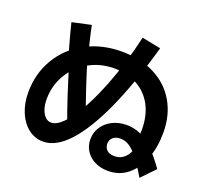

<svg xmlns="http://www.w3.org/2000/svg" viewBox="-136 -939 1209 1131"><g transform="rotate(20 469.0 -373.0)"><path d="M487.5 -109.1Q487.5 -152.6 510.3 -187.2Q533 -221.8 572.5 -241.7Q612 -261.5 660.8 -261.5Q707.3 -261.5 747.8 -243.5Q788.3 -225.4 829.4 -185.5Q870.5 -145.6 918.2 -78.8L837.1 5.5Q796.4 -63.3 765.9 -101.9Q735.4 -140.4 709.2 -157Q683.1 -173.5 654.6 -173.5Q634.8 -173.5 620.5 -166.9Q606.3 -160.4 598.3 -148.1Q590.3 -135.9 590.3 -118.9Q590.3 -102.4 598.3 -89.7Q606.3 -77 620.5 -70.4Q634.8 -63.8 654.6 -63.8Q691.8 -63.8 717.7 -88.4Q743.6 -113 754.9 -157.2H744.3Q749 -179.1 751.3 -208.8Q753.6 -238.6 753.6 -266.4Q753.6 -352.8 719.9 -416.7Q686.1 -480.6 623.8 -515.2Q561.5 -549.8 477.4 -549.8Q391.4 -549.8 319.8 -509.4Q248.2 -469 206.5 -398.9Q164.7 -328.8 164.7 -243.9Q164.7 -208.6 173.9 -181.1Q183.1 -153.6 199.1 -137.9Q215.1 -122.1 236 -122.1Q286.5 -122.1 350.5 -212Q414.4 -301.8 473.7 -452.4Q533 -603 572.5 -776.8L690.7 -753.3Q622.3 -510.6 545.9 -342.6Q469.5 -174.6 389.8 -87.7Q310 -0.8 229.2 -0.8Q178.3 -0.8 137.2 -32.3Q96.2 -63.7 72.7 -119.4Q49.2 -175.1 49.2 -243.9Q49.2 -362 105.3 -456.5Q161.4 -550.9 261 -604.6Q360.7 -658.2 486.3 -658.2Q604.3 -658.2 693.1 -613.1Q781.9 -568 830.2 -484.9Q878.5 -401.8 878.5 -291.8Q878.5 -202.2 851.5 -129Q824.4 -55.9 772.2 -12.5Q720 30.9 647.8 30.9Q601.6 30.9 565.2 12.9Q528.8 -5.1 508.2 -37.1Q487.5 -69.2 487.5 -109.1ZM219 -479.8 215.1 -477Q184.3 -569.7 146.8 -719.2L265.5 -745Q285.4 -647.3 313.2 -550.2L309.3 -548.6Q360.3 -376.8 428.8 -191.4L332.3 -137.1Q302.4 -217 275.6 -299.3Q248.8 -381.6 219 -479.8Z"/></g></svg>

Font: WEMIX Pretendard Variable
Style: Regular
Weight: 400
Designer: Base glyphs from Inter by Rasmus Andersson; Hangeul glyphs from Noto Sans CJK(Source Han Sans) by Jang Soo-young and Kan
Foundry: Kil Hyung-jin
Version: Version 1.000;Glyphs 3.2 (3208)